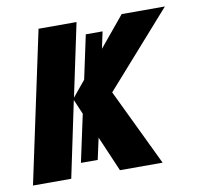

<svg xmlns="http://www.w3.org/2000/svg" viewBox="-75 -618 709 687"><g transform="rotate(-10 279.0 -274.5)"><path d="M-9 0 108 -549H246L190 -284L237 -341L271 -500H332L319 -439L410 -549H567L328 -279L462 0H307L252 -128L235 -50H174L211 -222L188 -276L130 0Z"/></g></svg>

Font: Noto Sans ExtraCondensed ExtraBold
Style: Italic
Weight: 800
Width: 2
Italic angle: -12°
Designer: Monotype Design Team
Foundry: Monotype Imaging Inc.
Version: Version 2.013; ttfautohint (v1.8.4.7-5d5b)